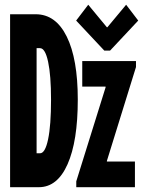

<svg xmlns="http://www.w3.org/2000/svg" viewBox="-20 -779 602 799"><path d="M22 0V-719.7H128.4Q211.9 -719.7 257.8 -626.7Q303.7 -533.7 303.7 -364.7Q303.7 -191.4 261.2 -95.7Q218.8 0 141.6 0ZM132.3 -141.1H146.5Q168 -141.1 180.2 -199.5Q192.4 -257.8 192.4 -363.8Q192.4 -465.3 180.2 -522Q168 -578.6 146.5 -578.6H132.3ZM297.4 0V-24.4L419.4 -415.5V-418.5H322.3V-524.9H545.9V-500L424.8 -109.4V-106.9H541.5V0ZM414.1 -568.4 296.9 -693.4 347.2 -759.3 424.8 -665.5H426.8L504.9 -759.3L555.2 -693.4L438 -568.4Z"/></svg>

Font: Reddit Mono ExtraBold
Style: Regular
Weight: 800
Monospace: yes
Designer: Stephen Hutchings
Foundry: Reddit
Version: Version 1.014